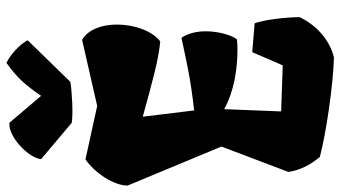

<svg xmlns="http://www.w3.org/2000/svg" viewBox="-248 -780 1036 584"><g transform="rotate(-90 270.0 -488.0)"><path d="M84.5 -33.2C154.3 -14.6 300.3 7.3 387.2 9.8C441.9 -3.9 484.4 -43 509.8 -94.2C509.8 -137.7 501.5 -204.1 491.2 -231.4L403.3 -238.8L363.3 -146L223.1 -150.9L230 -324.2C282.2 -294.9 349.6 -283.7 412.6 -283.7C422.4 -283.7 432.1 -284.2 441.9 -285.2C453.1 -297.4 466.8 -337.9 466.8 -379.9C466.8 -406.2 461.4 -432.6 447.3 -454.1C374 -439 328.6 -426.8 226.1 -415.5L207 -571.8C312 -543 378.4 -523.9 436 -518.6C468.3 -543 487.3 -598.1 487.3 -649.9C487.3 -694.8 473.1 -737.8 440.9 -756.3L239.7 -710.4L77.1 -746.1C36.6 -717.8 -2.4 -661.1 -2.4 -617.7L116.2 -332.5L39.1 -128.9C43.9 -94.2 60.1 -62.5 84.5 -33.2ZM188 -788.1C213.4 -782.7 289.1 -787.6 313 -792L439.5 -921.9C428.2 -944.8 395 -975.6 370.6 -986.3C325.7 -954.1 304.2 -930.2 270.5 -880.9L188.5 -977.5C144 -981 80.1 -916.5 78.1 -880.9Z"/></g></svg>

Font: Fruktur
Style: Regular
Weight: 400
Designer: Viktoriya Grabowska
Foundry: Viktoriya Grabowska
Version: Version 1.002